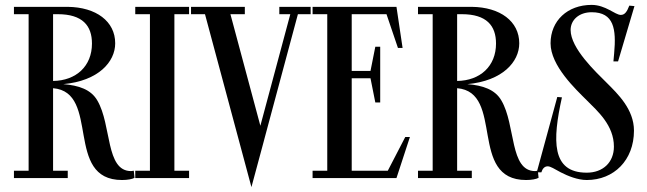

<svg xmlns="http://www.w3.org/2000/svg" viewBox="-20 -728 2645 785"><path d="M527 -30C524 -29.5 519 -28.5 516 -28.5C411 -28.5 437 -217 378 -317C352.3 -362.2 301.6 -378.9 238.9 -384C383.1 -397.4 451 -475.4 451 -551C451 -641 372.8 -698.7 257 -700V-700H37V-670H97V-30H37V0H257V-30H197V-367.4C391.9 -351.3 241.5 8 479 8C502 8 522 4 530 -1ZM216 -670C317.5 -670 356 -623 356 -550C356 -457.5 291.4 -398.3 197 -397V-670Z M753 -700H533V-670H593V-30H533V0H753V-30H693V-670H753Z M1250 -700H1122V-670H1166.9L1044.5 -213.8L922.1 -670H981V-700H761V-670H818.1L1008 37L1060 -156V-156.3L1198 -670H1250.1Z M1565.5 -30H1418V-408H1494.8L1514.5 -309H1534.5V-537H1514.5L1494.8 -438H1418V-670H1560.2L1607 -532H1626L1601 -700H1258V-670H1318V-30H1258V0H1601L1656 -168H1637Z M2179 -30C2176 -29.5 2171 -28.5 2168 -28.5C2063 -28.5 2089 -217 2030 -317C2004.3 -362.2 1953.6 -378.9 1890.9 -384C2035.1 -397.4 2103 -475.4 2103 -551C2103 -641 2024.8 -698.7 1909 -700V-700H1689V-670H1749V-30H1689V0H1909V-30H1849V-367.4C2043.9 -351.3 1893.5 8 2131 8C2154 8 2174 4 2182 -1ZM1868 -670C1969.5 -670 2008 -623 2008 -550C2008 -457.5 1943.4 -398.3 1849 -397V-670Z M2379 8C2490 8 2572 -73 2572 -194C2572 -281 2506 -344 2461 -389C2416 -434 2313 -530 2313 -605.5C2313 -646.5 2347.5 -678 2399 -678C2490.5 -678 2500 -609 2491 -510L2488 -477H2507L2574 -703L2553 -705C2543 -679 2534 -667 2518 -667C2495 -667 2456 -708 2399 -708C2300 -708 2231 -643 2231 -551C2231 -459 2334 -363 2379 -318C2424 -273 2490 -215.5 2490 -128.5C2490 -64.5 2445.5 -22 2379 -22C2234 -22 2238.5 -153.5 2277.5 -330L2258.5 -331.5L2174.5 -23.5H2193.5C2197.5 -37.5 2205.5 -47.5 2218.5 -48C2231 -48.5 2246.5 -37 2272.5 -23.5C2301.5 -8.5 2342 8 2379 8Z"/></svg>

Font: Picaflor 12 pt
Style: Regular
Weight: 400
Designer: Ariel Martín Pérez
Foundry: Tunera Type Foundry
Version: Version 1.000;hotconv 1.0.109;makeotfexe 2.5.65596